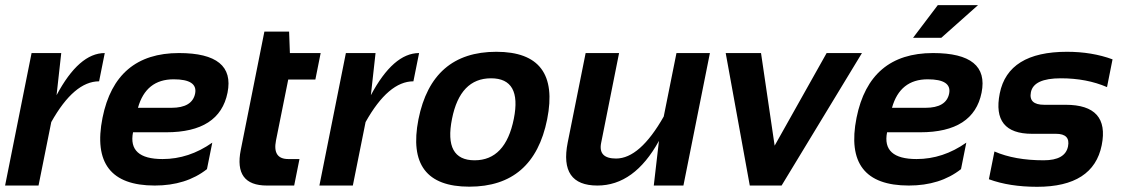

<svg xmlns="http://www.w3.org/2000/svg" viewBox="-28 -718 4351 743"><path d="M-8.3 0 94.2 -512.7H209L190.9 -349.6Q277.8 -512.7 377.4 -512.7L355.5 -403.3Q258.8 -403.3 170.4 -245.6L121.1 0Z M852.5 -359.4Q821.8 -206.1 615.2 -206.1H486.8Q466.3 -102.5 601.1 -102.5Q703.1 -102.5 793.5 -166L772.9 -63.5Q692.4 0 570.8 0Q316.4 0 368.7 -262.2Q418.9 -512.7 664.6 -512.7Q883.3 -512.7 852.5 -359.4ZM505.9 -300.8H635.3Q715.8 -300.8 727.1 -356Q737.8 -411.1 644 -411.1Q536.6 -411.1 505.9 -300.8Z M995.1 -595.7H1090.8L1093.8 -512.7H1212.9L1192.4 -410.2H1087.4L1040 -174.3Q1025.9 -102.5 1087.9 -102.5H1130.9L1110.4 0H1004.9Q876 0 903.8 -138.2Z M1208 0 1310.5 -512.7H1425.3L1407.2 -349.6Q1494.1 -512.7 1593.8 -512.7L1571.8 -403.3Q1475.1 -403.3 1386.7 -245.6L1337.4 0Z M1808.6 -97.7Q1928.2 -97.7 1960.4 -258.3Q1991.7 -415 1872.1 -415Q1752.4 -415 1721.2 -258.3Q1689 -97.7 1808.6 -97.7ZM1591.3 -256.3Q1643.6 -517.6 1892.6 -517.6Q2141.6 -517.6 2089.4 -256.3Q2037.1 4.4 1788.1 4.4Q1540 4.4 1591.3 -256.3Z M2719.2 -512.7 2616.7 0H2502L2522 -172.9Q2426.8 0 2283.7 0Q2135.7 0 2168.9 -166.5L2238.3 -512.7H2367.7L2298.3 -165Q2286.1 -104.5 2356 -104.5Q2448.2 -104.5 2540.5 -267.1L2589.8 -512.7Z M2780.3 -512.7H2917L2969.7 -154.3L3170.9 -512.7H3307.6L2996.6 0H2873.5Z M3770.5 -359.4Q3739.7 -206.1 3533.2 -206.1H3404.8Q3384.3 -102.5 3519 -102.5Q3621.1 -102.5 3711.4 -166L3690.9 -63.5Q3610.4 0 3488.8 0Q3234.4 0 3286.6 -262.2Q3336.9 -512.7 3582.5 -512.7Q3801.3 -512.7 3770.5 -359.4ZM3423.8 -300.8H3553.2Q3633.8 -300.8 3645 -356Q3655.8 -411.1 3562 -411.1Q3454.6 -411.1 3423.8 -300.8ZM3601.1 -698.2H3756.8L3614.7 -571.8H3505.4Z M3798.8 -24.4 3820.3 -131.8Q3898.9 -97.7 4010.7 -97.7Q4094.2 -97.7 4105 -151.4Q4114.7 -200.2 4058.6 -200.2H3965.8Q3809.6 -200.2 3840.8 -356.4Q3873 -517.6 4101.1 -517.6Q4197.8 -517.6 4277.3 -488.3L4255.9 -380.9Q4177.2 -415 4077.1 -415Q3972.2 -415 3961.4 -361.3Q3951.7 -312.5 4012.7 -312.5H4095.7Q4266.6 -312.5 4235.4 -156.2Q4203.1 4.9 3985.4 4.9Q3878.4 4.9 3798.8 -24.4Z"/></svg>

Font: Sansation
Style: Bold Italic
Weight: 700
Designer: Bernd Montag
Version: Version 1.301